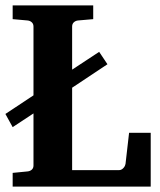

<svg xmlns="http://www.w3.org/2000/svg" viewBox="-20 -691 594 711"><path d="M26.9 0V-50.8L82 -56.2Q91.3 -57.1 97.7 -62.7Q104 -68.4 104 -78.1V-271L26.9 -220.2L0 -269L104 -337.9V-592.8Q104 -602.5 97.7 -608.4Q91.3 -614.3 82 -615.2L26.9 -620.1V-670.9H325.2V-620.1L269 -615.2Q259.8 -614.3 253.4 -608.4Q247.1 -602.5 247.1 -592.8V-433.1L347.2 -499L377.9 -453.1L247.1 -366.2V-61H420.9Q426.3 -61 430.4 -63.5Q434.6 -65.9 437.7 -69.6Q440.9 -73.2 442.6 -77.1Q444.3 -81.1 444.8 -84L458 -199.2H538.1V0Z"/></svg>

Font: Charis SIL Phon
Style: Bold
Weight: 700
Foundry: SIL International
Version: Version 5.000